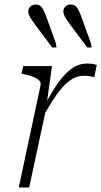

<svg xmlns="http://www.w3.org/2000/svg" viewBox="-20 -829 448 849"><path d="M63 0H109L189 -372L186 -366L210 -537H83L75 -503L85 -501Q110 -496 127.5 -489Q145 -482 153.5 -473Q162 -464 159 -450ZM408 -542Q406 -543 394.5 -545.5Q383 -548 365 -548Q333 -548 306 -531.5Q279 -515 255 -486Q231 -457 209 -419Q187 -381 162 -339L171 -314Q191 -350 211.5 -382.5Q232 -415 253.5 -440Q275 -465 299 -479.5Q323 -494 351 -494Q368 -494 379.5 -491.5Q391 -489 397 -488ZM339 -757 382 -638 385 -619H366L291 -719Q282 -732 274.5 -742.5Q267 -753 263.5 -762.5Q260 -772 260 -779Q260 -791 269 -800Q278 -809 293 -809Q311 -809 320.5 -795.5Q330 -782 339 -757ZM184 -757 227 -638 230 -619H211L136 -719Q127 -732 119.5 -742.5Q112 -753 108.5 -762.5Q105 -772 105 -779Q105 -791 114 -800Q123 -809 138 -809Q156 -809 165.5 -795.5Q175 -782 184 -757Z"/></svg>

Font: Roboto Serif 20pt Thin
Style: Italic
Weight: 250
Italic angle: -10°
Version: Version 1.007